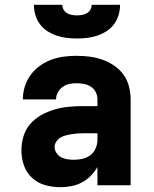

<svg xmlns="http://www.w3.org/2000/svg" viewBox="-20 -770 640 798"><path d="M231 8Q199 8 168 -0.5Q137 -9 113.5 -30.5Q90 -52 79.5 -82.5Q69 -113 69 -145Q69 -174 77.5 -203Q86 -232 105.5 -254.5Q125 -277 151 -291.5Q177 -306 205.5 -314.5Q234 -323 263.5 -326Q293 -329 322 -329H385V-357Q385 -373 378 -387Q371 -401 358 -409.5Q345 -418 329.5 -421Q314 -424 298 -424Q283 -424 268 -421Q253 -418 240.5 -409Q228 -400 220.5 -386Q213 -372 213 -357H75Q75 -384 83 -410Q91 -436 107 -458Q123 -480 145 -496Q167 -512 192.5 -521.5Q218 -531 244.5 -534.5Q271 -538 298 -538Q326 -538 353 -534.5Q380 -531 405.5 -522Q431 -513 454 -497.5Q477 -482 493 -460Q509 -438 516 -411Q523 -384 523 -357V0H385V-76Q373 -55 356.5 -38.5Q340 -22 320 -11.5Q300 -1 277 3.5Q254 8 231 8ZM287 -106Q305 -106 323 -110Q341 -114 355.5 -125Q370 -136 377.5 -153.5Q385 -171 385 -189V-216H322Q310 -216 298.5 -215Q287 -214 275.5 -212Q264 -210 252.5 -207Q241 -204 231 -198Q221 -192 214 -181.5Q207 -171 207 -159Q207 -146 215 -134Q223 -122 235 -116Q247 -110 260.5 -108Q274 -106 287 -106ZM300 -610Q279 -610 257.5 -612.5Q236 -615 215.5 -622Q195 -629 177 -640.5Q159 -652 146 -669.5Q133 -687 127 -708Q121 -729 121 -750H239Q239 -739 244.5 -729.5Q250 -720 259 -715Q268 -710 278.5 -708Q289 -706 300 -706Q311 -706 321.5 -708Q332 -710 341 -715Q350 -720 355.5 -729.5Q361 -739 361 -750H479Q479 -729 473 -708Q467 -687 454 -669.5Q441 -652 423 -640.5Q405 -629 384.5 -622Q364 -615 342.5 -612.5Q321 -610 300 -610Z"/></svg>

Font: Iosevka Curly Heavy Extended
Style: Regular
Weight: 900
Width: 7
Monospace: yes
Designer: Belleve Invis
Foundry: Belleve Invis
Version: Version 11.1.0; ttfautohint (v1.8.3)